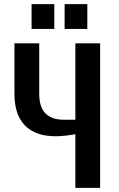

<svg xmlns="http://www.w3.org/2000/svg" viewBox="-20 -910 575 930"><path d="M345 -260Q326 -256 297 -253Q268 -250 250 -250Q152 -250 101 -302Q50 -354 50 -455V-700H170V-455Q170 -392 200 -361Q230 -330 290 -330H345V-700H465V0H345ZM133 -770V-890H243V-770ZM293 -770V-890H403V-770Z"/></svg>

Font: Cuprum
Style: Bold
Weight: 700
Designer: Jovanny Lemonad
Foundry: Jovanny Lemonad
Version: Version 2.000